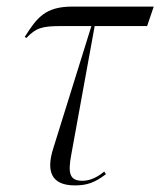

<svg xmlns="http://www.w3.org/2000/svg" viewBox="-20 -556 486 582"><path d="M207 6C243 6 267 -2 301 -28L296 -36C278 -21 255 -8 230 -8C192 -8 185 -29 196 -87L267 -477H426L446 -536H199C118 -536 92 -503 55 -444L60 -441C89 -471 106 -477 166 -477H257L142 -108C119 -37 135 6 207 6Z"/></svg>

Font: Noto Serif Display Condensed Light
Style: Italic
Weight: 300
Width: 3
Italic angle: -12°
Designer: Monotype Design Team
Foundry: Monotype Imaging Inc.
Version: Version 2.009